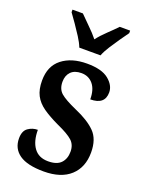

<svg xmlns="http://www.w3.org/2000/svg" viewBox="-146 -838 700 920"><g transform="rotate(20 204.0 -378.0)"><path d="M195 10Q111 10 70.5 -18.5Q30 -47 30 -99Q30 -137 52 -152.5Q74 -168 101 -168Q101 -110 125.5 -76.5Q150 -43 198 -43Q243 -43 263.5 -65Q284 -87 284 -123Q284 -158 261.5 -178.5Q239 -199 183 -224Q134 -247 102 -269.5Q70 -292 54.5 -322Q39 -352 39 -397Q39 -471 87.5 -509Q136 -547 215 -547Q290 -547 325.5 -518Q361 -489 361 -453Q361 -391 287 -391Q287 -441 264.5 -468Q242 -495 205 -495Q170 -495 151.5 -476Q133 -457 133 -425Q133 -388 156 -368Q179 -348 238 -322Q306 -293 342 -257Q378 -221 378 -153Q378 -77 330.5 -33.5Q283 10 195 10ZM153 -606Q144 -629 127 -655.5Q110 -682 92 -708Q74 -734 60 -753V-766H113Q133 -745 160 -719Q187 -693 207 -668Q226 -693 253.5 -719Q281 -745 301 -766H354V-753Q340 -734 322 -708Q304 -682 287 -655.5Q270 -629 261 -606Z"/></g></svg>

Font: Noto Serif Hebrew Condensed SemiBold
Style: Regular
Weight: 600
Width: 3
Designer: Monotype Design Team
Foundry: Monotype Imaging Inc.
Version: Version 2.004; ttfautohint (v1.8.4.7-5d5b)